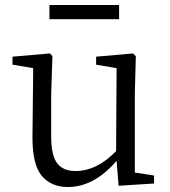

<svg xmlns="http://www.w3.org/2000/svg" viewBox="-20 -735 679 769"><path d="M457 -715V-658H178V-715ZM520 -44 597 -32V0L455 9L447 -91Q357 14 252 14Q185 14 147.5 -30.5Q110 -75 110 -184L113 -462L30 -476V-508L180 -521L190 -510L185 -358V-190Q185 -112 209 -81Q233 -50 282 -50Q368 -50 445 -130L447 -462L365 -476V-508L513 -521L524 -510L520 -358Z"/></svg>

Font: Han-Nom Khai
Style: Regular
Weight: 400
Version: Version 1.200;June 22, 2023;FontCreator 14.0.0.2814 64-bit